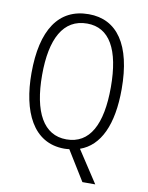

<svg xmlns="http://www.w3.org/2000/svg" viewBox="-96 -793 794 1031"><g transform="rotate(10 301.0 -277.0)"><path d="M547 -358C547 -600 458 -724 304 -724C140 -724 55 -595 55 -359C55 -152 127 10 299 10C308 10 317 9 326 8L426 170H496L382 -4C490 -42 547 -164 547 -358ZM113 -359C113 -557 174 -673 304 -673C426 -673 488 -563 488 -358C488 -155 428 -41 301 -41C176 -41 113 -158 113 -359Z"/></g></svg>

Font: Noto Sans Hebrew Condensed Light
Style: Regular
Weight: 300
Width: 3
Designer: Monotype Design Team
Foundry: Monotype Imaging Inc.
Version: Version 2.004